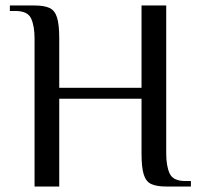

<svg xmlns="http://www.w3.org/2000/svg" viewBox="-20 -680 733 700"><path d="M106 0V-540Q106 -585 93.5 -612.5Q81 -640 36 -640H16V-660H106Q141 -660 160.5 -651Q180 -642 188 -616Q196 -590 196 -540V-360H496V-660H586V-120Q586 -75 598.5 -47.5Q611 -20 656 -20H676V0H586Q551 0 531.5 -9Q512 -18 504 -44Q496 -70 496 -120V-320H196V0Z"/></svg>

Font: El Messiri
Style: Regular
Weight: 400
Designer: Mohamed Gaber
Foundry: Kief Type Foundry
Version: Version 2.020